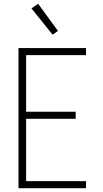

<svg xmlns="http://www.w3.org/2000/svg" viewBox="-20 -987 540 1007"><path d="M77 0V-735H431V-698H117V-401H377V-364H117V-37H431V0ZM256 -805 145 -943 180 -967 284 -825Z"/></svg>

Font: Iosevka Curly Extralight
Style: Regular
Weight: 200
Monospace: yes
Designer: Belleve Invis
Foundry: Belleve Invis
Version: Version 22.1.2; ttfautohint (v1.8.4)